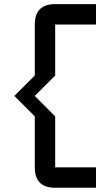

<svg xmlns="http://www.w3.org/2000/svg" viewBox="-20 -801 528 919"><path d="M244.1 -781.2H439.5V-683.6H244.1V-439.5L146.5 -341.8L244.1 -244.1V0H439.5V97.7H244.1Q146.5 97.7 146.5 0V-244.1L48.8 -341.8L146.5 -439.5V-683.6Q146.5 -781.2 244.1 -781.2Z"/></svg>

Font: BabelStone Runic Short Twig
Style: Regular
Weight: 400
Designer: Andrew West
Foundry: BabelStone
Version: Version 3.003;March 14, 2022